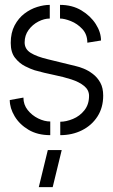

<svg xmlns="http://www.w3.org/2000/svg" viewBox="-20 -549 463 787"><path d="M139 218 176 66H233L196 218ZM227 5V-50Q251 -50 279 -61.5Q307 -73 326 -97Q345 -121 345 -156Q345 -180 325 -196.5Q305 -213 272.5 -223.5Q240 -234 200.5 -242Q161 -250 122 -261Q106 -266 83 -277.5Q60 -289 42 -311.5Q24 -334 24 -373Q24 -415 40 -445Q56 -475 80.5 -493.5Q105 -512 132.5 -520.5Q160 -529 184 -529V-473Q161 -473 137 -460.5Q113 -448 97 -426Q81 -404 81 -375Q81 -348 105.5 -332.5Q130 -317 176.5 -306Q223 -295 291 -278Q305 -275 323.5 -267.5Q342 -260 360.5 -246Q379 -232 391 -210.5Q403 -189 403 -157Q403 -108 379.5 -71.5Q356 -35 316 -15Q276 5 227 5ZM186 5Q134 5 97 -17Q60 -39 40 -72.5Q20 -106 20 -139L76 -149Q76 -120 93.5 -98Q111 -76 136.5 -63.5Q162 -51 186 -51ZM338 -374Q338 -408 317.5 -430Q297 -452 270.5 -462.5Q244 -473 226 -473V-529Q276 -529 313.5 -506.5Q351 -484 372.5 -450.5Q394 -417 394 -383Z"/></svg>

Font: Stick No Bills Light
Style: Regular
Weight: 300
Version: Version 2.000